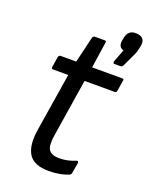

<svg xmlns="http://www.w3.org/2000/svg" viewBox="-135 -768 667 852"><g transform="rotate(20 199.0 -342.5)"><path d="M202 11Q131 11 106.5 -28.5Q82 -68 94 -144L138 -419H67Q58 -419 59 -428L67 -478Q69 -487 78 -487H151L180 -609Q183 -619 191 -619H237Q247 -619 244 -609L226 -487H367Q378 -487 375 -478L367 -428Q366 -419 357 -419H215L172 -146Q164 -97 176.5 -77.5Q189 -58 227 -58Q247 -58 267 -62.5Q287 -67 302 -74Q307 -76 309.5 -74Q312 -72 312 -67L303 -16Q302 -9 294 -5Q276 2 253 6.5Q230 11 202 11ZM314 -535Q310 -535 308.5 -538Q307 -541 308 -545L331 -605Q318 -609 313 -618Q308 -627 310 -643L313 -658Q320 -696 356 -696Q379 -696 389.5 -685Q400 -674 397 -654L394 -639Q392 -628 388.5 -618Q385 -608 379 -596L355 -545Q351 -535 343 -535Z"/></g></svg>

Font: Sofia Sans Semi Condensed
Style: Italic
Weight: 400
Italic angle: -9°
Designer: Botio Nikoltchev, Ani Petrova
Foundry: lettersoup
Version: Version 4.101